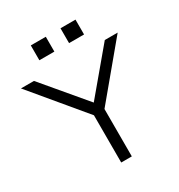

<svg xmlns="http://www.w3.org/2000/svg" viewBox="-206 -1037 1099 1176"><g transform="rotate(-30 344.0 -449.0)"><path d="M94 -700H2L307 -334V0H382V-335L686 -700H595L345 -402ZM186 -793H292V-898H186ZM396 -793H502V-898H396Z"/></g></svg>

Font: Absans
Style: Regular
Weight: 400
Designer: Valerio Monopoli
Version: Version 1.200;Glyphs 3.2 (3217)